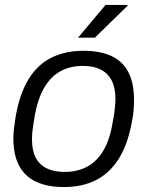

<svg xmlns="http://www.w3.org/2000/svg" viewBox="-20 -743 596 775"><path d="M238 12Q172 12 126.5 -9Q81 -30 57.5 -73.5Q34 -117 34 -184Q34 -204 36.5 -225.5Q39 -247 43 -271Q59 -364 95 -423Q131 -482 187 -510Q243 -538 317 -538Q384 -538 429.5 -517Q475 -496 498 -452Q521 -408 521 -340Q521 -321 519.5 -300Q518 -279 513 -255Q497 -163 460.5 -104Q424 -45 368.5 -16.5Q313 12 238 12ZM240 -49Q292 -49 331.5 -70Q371 -91 397.5 -135.5Q424 -180 435 -251Q440 -275 442 -292Q444 -309 445 -321Q446 -333 446 -343Q446 -389 430.5 -418.5Q415 -448 386 -462.5Q357 -477 315 -477Q263 -477 224 -455.5Q185 -434 159 -390Q133 -346 120 -275Q116 -251 113.5 -233.5Q111 -216 110 -204.5Q109 -193 109 -182Q109 -136 124 -107Q139 -78 168.5 -63.5Q198 -49 240 -49ZM295 -591 406 -723H495V-720L363 -591Z"/></svg>

Font: Archivo SemiBold Light
Style: Italic
Weight: 300
Italic angle: -10°
Version: Version 2.001